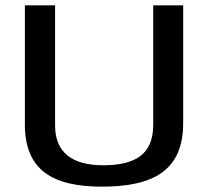

<svg xmlns="http://www.w3.org/2000/svg" viewBox="-20 -689 778 718"><path d="M73 -224C73 -54 175 9 361 9C551 9 665 -50 665 -228V-669H553V-222C553 -112 486 -71 366 -71C252 -71 186 -117 186 -220V-669H73Z"/></svg>

Font: KpMath
Style: SansBold
Weight: 700
Version: Version 0.66